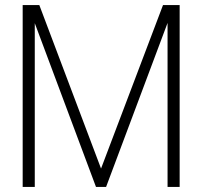

<svg xmlns="http://www.w3.org/2000/svg" viewBox="-20 -742 803 762"><path d="M401 0 645 -651V0H693V-722H627L381 -73L136 -722H70V0H118V-650L361 0Z"/></svg>

Font: Perun ExtraLight
Style: Regular
Weight: 200
Foundry: Copyright (c) Stefan Peev, Context Ltd, 2016
Version: Version 1.089